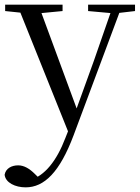

<svg xmlns="http://www.w3.org/2000/svg" viewBox="-30 -536 602 827"><path d="M80.4 271C160.6 271 227.4 205.7 287.1 46.5L497.2 -516H458.3L374.4 -274.3L285.2 -27.8L280.6 -15.2L251.9 57.6C214.5 156.1 162.7 222.3 97.5 240.1L117.3 257.1L148.8 241.4L120.1 213.2C97.5 190.7 74 176.2 48.2 176.2C20.3 176.2 -5.3 189.1 -10.1 216.7C-6.3 251.3 36.2 271 80.4 271ZM271.7 51.4 309.7 -46.2 303.7 -59.3 135.3 -516H44ZM-7.8 -488.4 91.1 -478.1H132.9L239.5 -488.4V-516H-7.8ZM349.5 -488.4 455.3 -478.9H470.3L551.6 -488.4V-516H349.5Z"/></svg>

Font: Source Han Serif TW VF
Style: Regular
Weight: 250
Designer: Ryoko NISHIZUKA 西塚涼子 (kana & ideographs); Frank Grießhammer (Latin, Greek & Cyrillic); Wenlong ZHANG 张文龙 (bopomofo); San
Foundry: Adobe
Version: Version 2.002;hotconv 1.1.0;makeotfexe 2.6.0